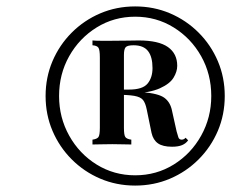

<svg xmlns="http://www.w3.org/2000/svg" viewBox="-20 -802 730 598"><path d="M401 -782Q459 -782 509.5 -760.5Q560 -739 598.5 -700.5Q637 -662 658.5 -611.5Q680 -561 680 -503Q680 -445 658.5 -394.5Q637 -344 598.5 -305.5Q560 -267 509.5 -245.5Q459 -224 401 -224Q343 -224 292.5 -245.5Q242 -267 203.5 -305.5Q165 -344 143.5 -394.5Q122 -445 122 -503Q122 -561 143.5 -611.5Q165 -662 203.5 -700.5Q242 -739 292.5 -760.5Q343 -782 401 -782ZM334 -522Q368 -522 382.5 -521Q397 -520 404.5 -518.5Q412 -517 423 -515Q474 -511 492.5 -497Q511 -483 516 -456L530 -393Q533 -382 535.5 -374.5Q538 -367 546 -367Q553 -367 558 -373L566 -365Q559 -355 547 -350Q535 -345 516 -345Q487 -345 472 -355.5Q457 -366 452 -388L437 -461Q433 -481 425.5 -490.5Q418 -500 398 -503.5Q378 -507 336 -507ZM401 -750Q335 -750 281 -716.5Q227 -683 195.5 -627Q164 -571 164 -503Q164 -436 195.5 -379.5Q227 -323 281 -289.5Q335 -256 401 -256Q467 -256 521 -289.5Q575 -323 606.5 -379.5Q638 -436 638 -503Q638 -571 606.5 -627Q575 -683 521 -716.5Q467 -750 401 -750ZM412 -676Q474 -676 503 -655.5Q532 -635 532 -597Q532 -579 520.5 -560Q509 -541 478 -527Q447 -513 389 -510L329 -507Q329 -507 329 -515Q329 -523 329 -523H382Q424 -523 439.5 -541.5Q455 -560 455 -590Q455 -625 441 -643Q427 -661 396 -661Q377 -661 371.5 -655Q366 -649 366 -631V-404Q366 -381 370.5 -375Q375 -369 389 -367V-352Q377 -352 361.5 -352.5Q346 -353 330 -353Q311 -353 294.5 -352.5Q278 -352 268 -352V-367Q282 -369 286.5 -375Q291 -381 291 -404V-623Q291 -647 286.5 -653.5Q282 -660 268 -661V-676Q278 -675 294 -675Q310 -675 326 -675Q354 -675 378 -675.5Q402 -676 412 -676Z"/></svg>

Font: Playfair Display SemiBold
Style: Italic
Weight: 600
Italic angle: -14°
Designer: Claus Eggers Sørensen
Foundry: Claus Eggers Sørensen
Version: Version 1.203